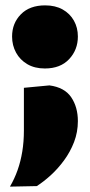

<svg xmlns="http://www.w3.org/2000/svg" viewBox="-20 -538 335 715"><path d="M147 -283Q109 -283 81.8 -299Q54.5 -315 39.8 -342Q25 -369 25 -402Q25 -451.5 57.8 -484.8Q90.5 -518 148 -518Q186 -518 213.2 -502.8Q240.5 -487.5 255.2 -461.2Q270 -435 270 -402Q270 -352.5 237.5 -317.8Q205 -283 147 -283ZM17 157Q34 128 45.5 95.5Q57 63 63 26.2Q69 -10.5 69 -52Q69 -89 69 -129.5Q69 -170 69 -211L164 -220Q220.5 -212.5 245.2 -175.8Q270 -139 270 -87Q270 -46 255.8 -9Q241.5 28 218.5 59.2Q195.5 90.5 168.8 114.8Q142 139 117 155Z"/></svg>

Font: Commissioner Thin Black
Style: Regular
Weight: 900
Version: Version 1.000